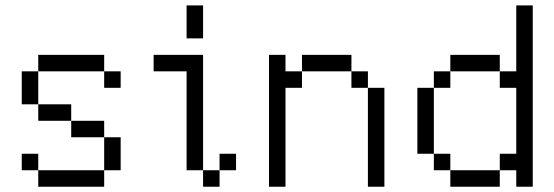

<svg xmlns="http://www.w3.org/2000/svg" viewBox="-20 -708 2102 728"><path d="M125 -437.5V-312.5H62.5V-437.5ZM62.5 -125H125V-62.5H62.5ZM125 -62.5H375V0H125ZM125 -312.5H250V-250H125ZM125 -500H375V-437.5H125ZM250 -250H375V-187.5H250ZM375 -187.5H437.5V-62.5H375ZM375 -437.5H437.5V-375H375Z M750 -562.5H687.5V-687.5H750ZM562.5 -500H750V-62.5H687.5V-437.5H562.5ZM750 -62.5H812.5V0H750ZM812.5 -125H875V-62.5H812.5Z M1062.5 -500V-437.5H1125V-375H1062.5V0H1000V-500ZM1125 -500H1312.5V-437.5H1125ZM1312.5 -437.5H1375V-375H1312.5ZM1375 -375H1437.5V0H1375Z M1625 -375V-125H1562.5V-375ZM1625 -125H1687.5V-62.5H1625ZM1625 -437.5H1687.5V-375H1625ZM1687.5 -62.5H1875V0H1687.5ZM1687.5 -500H1875V-437.5H1687.5ZM1875 -125H1937.5V-375H1875V-437.5H1937.5V-687.5H2000V0H1937.5V-62.5H1875Z"/></svg>

Font: 寒蝉点阵体 16px
Style: Regular
Weight: 400
Designer: Designed by Warren2060
Foundry: ChillType
Version: Version 1.000